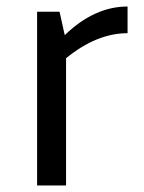

<svg xmlns="http://www.w3.org/2000/svg" viewBox="-20 -571 441 590"><path d="M372 -551V-469Q277 -469 183 -392V-1H94V-535H163L179 -463Q270 -551 372 -551Z"/></svg>

Font: Martel Sans
Style: Regular
Weight: 400
Designer: Dan Reynolds and Mathieu Réguer
Foundry: Dan Reynolds and Mathieu Réguer
Version: Version 1.001;PS 001.001;hotconv 1.0.70;makeotf.lib2.5.58329